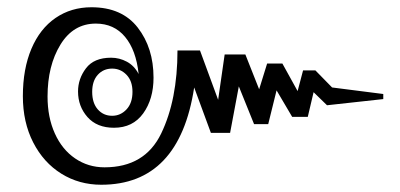

<svg xmlns="http://www.w3.org/2000/svg" viewBox="-20 -535 1103 529"><path d="M43 -270Q43 -345 66.5 -400.5Q90 -456 133 -485.5Q176 -515 232 -515Q316 -515 359.5 -459Q403 -403 403 -321Q403 -262 374.5 -222.5Q346 -183 294 -183Q247 -183 221 -212.5Q195 -242 195 -283Q195 -318 217 -347Q239 -376 286 -376Q309 -376 329.5 -365Q350 -354 362 -331Q355 -397 324.5 -433.5Q294 -470 244 -470Q182 -470 146.5 -412Q111 -354 111 -269Q111 -212 131 -167.5Q151 -123 187 -98.5Q223 -74 268 -74Q379 -74 424 -167Q469 -260 469 -396H531L581 -260L599 -385H656L694 -289L716 -360H758L800 -284L815 -341H849L895 -294L1036 -276V-262L881 -245L844 -281L828 -213H785L742 -286L719 -193H680L638 -297L614 -169H561L515 -294Q474 -26 259 -26Q198 -26 149 -56.5Q100 -87 71.5 -142.5Q43 -198 43 -270ZM345 -282Q345 -312 328.5 -329Q312 -346 289 -346Q265 -346 249.5 -329Q234 -312 234 -282Q234 -251 249.5 -233.5Q265 -216 289 -216Q312 -216 328.5 -233.5Q345 -251 345 -282Z"/></svg>

Font: Trirong SemiBold
Style: Regular
Weight: 600
Designer: Katatrad Team
Foundry: CadsonDemak
Version: Version 1.000